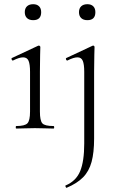

<svg xmlns="http://www.w3.org/2000/svg" viewBox="-20 -612 564 914"><path d="M57 0Q55 0 55 -6Q55 -12 57 -12Q98 -12 110.5 -25Q123 -38 123 -81V-270Q123 -306 116 -322.5Q109 -339 90 -339Q81 -339 69.5 -335.5Q58 -332 42 -324Q38 -323 35.5 -328.5Q33 -334 37 -336L161 -394Q164 -395 165 -395Q167 -395 169.5 -393Q172 -391 172 -388Q172 -381 171 -349.5Q170 -318 170 -271V-81Q170 -38 181.5 -25Q193 -12 235 -12Q238 -12 238 -6Q238 0 235 0Q218 0 195 -1Q172 -2 146 -2Q121 -2 98 -1Q75 0 57 0ZM138 -516Q119 -516 108.5 -526Q98 -536 98 -554Q98 -572 108.5 -582Q119 -592 138 -592Q156 -592 166 -582Q176 -572 176 -554Q176 -516 138 -516ZM430 -388Q430 -381 429 -349.5Q428 -318 428 -271V48Q428 114 416 158.5Q404 203 375.5 232Q347 261 297 282Q295 283 292.5 277.5Q290 272 292 271Q342 250 361.5 203Q381 156 381 71V-270Q381 -306 374 -322.5Q367 -339 349 -339Q340 -339 328.5 -335.5Q317 -332 301 -324Q297 -323 294.5 -328.5Q292 -334 296 -336L420 -394Q422 -395 423 -395Q426 -395 428 -393Q430 -391 430 -388ZM396 -516Q377 -516 366.5 -526Q356 -536 356 -554Q356 -572 366.5 -582Q377 -592 396 -592Q414 -592 424 -582Q434 -572 434 -554Q434 -516 396 -516Z"/></svg>

Font: Cormorant Light
Style: Regular
Weight: 300
Designer: Christian Thalmann (Catharsis Fonts)
Foundry: Catharsis Fonts
Version: Version 4.000